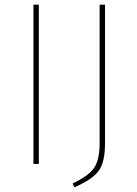

<svg xmlns="http://www.w3.org/2000/svg" viewBox="-20 -701 586 821"><path d="M429 -681V-87Q429 -10 403.5 27.5Q378 65 298 100L291 83Q360 51 383 16Q406 -19 406 -89V-681ZM146 0H123V-681H146Z"/></svg>

Font: FiraSans
Style: Regular
Weight: 150
Designer: Carrois Corporate & Edenspiekermann AG
Foundry: Carrois Corporate GbR & Edenspiekermann AG
Version: Version 3.106;PS 003.106;hotconv 1.0.70;makeotf.lib2.5.58329